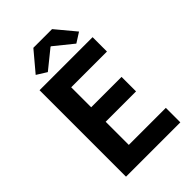

<svg xmlns="http://www.w3.org/2000/svg" viewBox="-273 -1055 1162 1162"><g transform="rotate(-45 307.5 -474.0)"><path d="M91 0V-740H545V-617H239V-446H499V-322H239V-124H556V0ZM140 -822 246 -948H406L511 -822L448 -782L328 -879H324L204 -782Z"/></g></svg>

Font: Noto Sans Korean Bold
Style: Bold
Weight: 700
Designer: Ryoko NISHIZUKA  (kana & ideographs); Paul D. Hunt (Latin, Greek & Cyrillic); Wenlong ZHANG  (bopomofo); Sandoll Communi
Foundry: Adobe Systems Incorporated
Version: Version 1.000;PS 1;hotconv 1.0.78;makeotf.lib2.5.61930